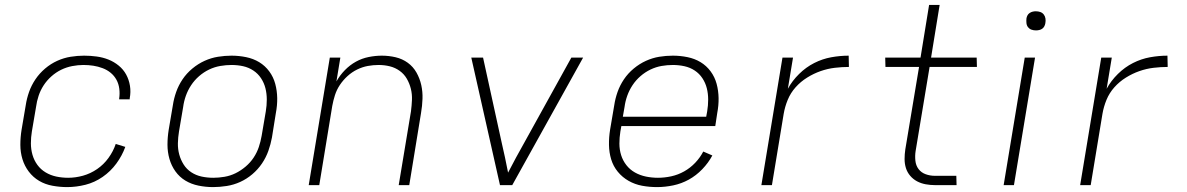

<svg xmlns="http://www.w3.org/2000/svg" viewBox="-20 -755 4840 783"><path d="M254 8Q224 8 194 2.5Q164 -3 139.5 -17.5Q115 -32 97.5 -55Q80 -78 71.5 -106Q63 -134 63 -164.5Q63 -195 68 -226L85 -326Q89 -353 98.5 -380Q108 -407 124.5 -431.5Q141 -456 164 -475.5Q187 -495 213.5 -507Q240 -519 268 -523.5Q296 -528 323 -528Q349 -528 374.5 -524.5Q400 -521 422.5 -512Q445 -503 464 -487.5Q483 -472 494.5 -451Q506 -430 510 -405Q514 -380 509 -354V-350H466V-353Q469 -373 466.5 -393Q464 -413 455 -429.5Q446 -446 431.5 -458Q417 -470 398.5 -477Q380 -484 360.5 -487Q341 -490 320 -490Q298 -490 274.5 -485.5Q251 -481 229.5 -470.5Q208 -460 189.5 -443.5Q171 -427 158 -407Q145 -387 137.5 -364.5Q130 -342 127 -319L110 -219Q106 -195 106 -170.5Q106 -146 112.5 -123.5Q119 -101 132.5 -82.5Q146 -64 166 -52Q186 -40 209.5 -35Q233 -30 258 -30Q288 -30 318.5 -38.5Q349 -47 376 -65.5Q403 -84 422.5 -111Q442 -138 452 -168L491 -156Q478 -120 454.5 -88Q431 -56 398.5 -33.5Q366 -11 328.5 -1.5Q291 8 254 8Z M849 8Q819 8 789.5 2Q760 -4 736 -18.5Q712 -33 695.5 -56Q679 -79 671 -107Q663 -135 663 -165Q663 -195 668 -226L685 -326Q689 -353 698.5 -380Q708 -407 724.5 -431.5Q741 -456 764.5 -475.5Q788 -495 814.5 -507Q841 -519 869 -523.5Q897 -528 924 -528Q954 -528 983.5 -522Q1013 -516 1037 -501.5Q1061 -487 1078 -464Q1095 -441 1102.5 -413Q1110 -385 1110.5 -355Q1111 -325 1105 -294L1089 -194Q1084 -167 1074.5 -140Q1065 -113 1048.5 -88.5Q1032 -64 1009 -44.5Q986 -25 959.5 -13Q933 -1 904.5 3.5Q876 8 849 8ZM850 -30Q872 -30 895.5 -34Q919 -38 940.5 -48.5Q962 -59 981.5 -75.5Q1001 -92 1014.5 -112.5Q1028 -133 1035.5 -155.5Q1043 -178 1047 -201L1064 -301Q1068 -325 1068 -349Q1068 -373 1062.5 -395Q1057 -417 1044.5 -436Q1032 -455 1013 -467.5Q994 -480 971.5 -485Q949 -490 924 -490Q902 -490 878.5 -486Q855 -482 833 -471.5Q811 -461 792 -444.5Q773 -428 759.5 -407.5Q746 -387 738 -364.5Q730 -342 727 -319L710 -219Q706 -195 705.5 -171Q705 -147 711 -125Q717 -103 729 -84Q741 -65 760 -52.5Q779 -40 802 -35Q825 -30 850 -30Z M1239 0 1325 -520H1368L1352 -423Q1366 -448 1386.5 -469Q1407 -490 1431.5 -503.5Q1456 -517 1483.5 -522.5Q1511 -528 1537 -528Q1566 -528 1593.5 -521.5Q1621 -515 1643 -499Q1665 -483 1678.5 -459Q1692 -435 1698 -408Q1704 -381 1703 -352Q1702 -323 1697 -294L1649 0H1606L1656 -301Q1659 -324 1660 -347.5Q1661 -371 1655.5 -393Q1650 -415 1639 -434Q1628 -453 1610 -466Q1592 -479 1570 -484.5Q1548 -490 1524 -490Q1502 -490 1480 -486Q1458 -482 1436.5 -471.5Q1415 -461 1397 -444.5Q1379 -428 1366 -408.5Q1353 -389 1346 -367Q1339 -345 1335 -323L1282 0Z M2019 0 1902 -520H1950L2026 -173Q2033 -143 2039.5 -112.5Q2046 -82 2052 -51Q2068 -82 2084.5 -112.5Q2101 -143 2118 -173L2310 -520H2358L2069 0Z M2660 8Q2628 8 2598.5 2.5Q2569 -3 2543.5 -17.5Q2518 -32 2499.5 -54.5Q2481 -77 2472.5 -105Q2464 -133 2463.5 -164Q2463 -195 2468 -226L2485 -326Q2489 -353 2498.5 -380Q2508 -407 2524.5 -431.5Q2541 -456 2564.5 -475.5Q2588 -495 2614.5 -507Q2641 -519 2668.5 -523.5Q2696 -528 2724 -528Q2754 -528 2783.5 -522Q2813 -516 2837 -501.5Q2861 -487 2878 -464Q2895 -441 2902.5 -413Q2910 -385 2910.5 -355Q2911 -325 2905 -294L2897 -241H2514L2510 -219Q2506 -194 2506 -169.5Q2506 -145 2513 -122.5Q2520 -100 2534.5 -81.5Q2549 -63 2569.5 -51.5Q2590 -40 2614 -35Q2638 -30 2663 -30Q2690 -30 2717.5 -36Q2745 -42 2770 -56Q2795 -70 2815 -91Q2835 -112 2848 -137L2885 -121Q2869 -91 2844 -65Q2819 -39 2789 -22.5Q2759 -6 2725.5 1Q2692 8 2660 8ZM2520 -279H2860L2864 -301Q2868 -325 2868 -349Q2868 -373 2862.5 -395Q2857 -417 2844.5 -436Q2832 -455 2813 -467.5Q2794 -480 2771 -485Q2748 -490 2724 -490Q2701 -490 2678 -486Q2655 -482 2633 -471.5Q2611 -461 2592 -444.5Q2573 -428 2559.5 -407.5Q2546 -387 2538 -364.5Q2530 -342 2527 -319Z M3085 0 3171 -520H3214L3193 -393Q3211 -426 3239 -453.5Q3267 -481 3300.5 -498Q3334 -515 3370 -521.5Q3406 -528 3441 -528L3442 -482Q3414 -482 3384.5 -478.5Q3355 -475 3326.5 -465Q3298 -455 3271.5 -438.5Q3245 -422 3224.5 -399Q3204 -376 3192.5 -348Q3181 -320 3176 -291L3128 0Z M3881 0H3794Q3774 0 3755 -3.5Q3736 -7 3720 -15.5Q3704 -24 3692 -38Q3680 -52 3674.5 -69.5Q3669 -87 3669 -106.5Q3669 -126 3672 -146L3728 -482H3591L3590 -520H3734L3769 -735H3812L3777 -520H3963L3964 -482H3771L3714 -139Q3711 -120 3713 -100Q3715 -80 3726 -65.5Q3737 -51 3755 -44.5Q3773 -38 3793 -38H3880Z M4073 0 4159 -520H4201L4115 0ZM4205 -631Q4195 -631 4186.5 -634Q4178 -637 4172.5 -644Q4167 -651 4166 -660.5Q4165 -670 4166 -680Q4167 -686 4170 -692Q4173 -698 4179 -702Q4185 -706 4191.5 -707.5Q4198 -709 4204 -709Q4214 -709 4222.5 -706Q4231 -703 4236.5 -696Q4242 -689 4243.5 -679.5Q4245 -670 4243 -660Q4242 -654 4239 -648Q4236 -642 4230.5 -638Q4225 -634 4218 -632.5Q4211 -631 4205 -631Z M4385 0 4471 -520H4514L4493 -393Q4511 -426 4539 -453.5Q4567 -481 4600.5 -498Q4634 -515 4670 -521.5Q4706 -528 4741 -528L4742 -482Q4714 -482 4684.5 -478.5Q4655 -475 4626.5 -465Q4598 -455 4571.5 -438.5Q4545 -422 4524.5 -399Q4504 -376 4492.5 -348Q4481 -320 4476 -291L4428 0Z"/></svg>

Font: Iosevka Aile Extralight
Style: Italic
Weight: 200
Italic angle: -9°
Designer: Belleve Invis
Foundry: Belleve Invis
Version: Version 31.1.0; ttfautohint (v1.8.4)